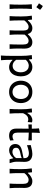

<svg xmlns="http://www.w3.org/2000/svg" viewBox="1738 -2566 1035 4552"><g transform="rotate(90 2256.0 -290.5)"><path d="M123 -787.9Q164.9 -771.8 213.8 -723.4Q198.2 -700.9 182.3 -678.6Q166.5 -656.3 149.3 -633.2Q108.5 -669.7 59.1 -696.6Q75.7 -720.2 91.3 -742.2Q106.9 -764.3 123 -787.9ZM83.5 0Q87.4 -58.1 89.1 -112.3Q90.8 -166.5 90.8 -231.9V-284.7Q90.8 -356 88.4 -412.4Q85.9 -468.8 81.5 -526.4L193.4 -529.8Q189 -470.7 186.8 -414.1Q184.6 -357.4 184.6 -284.7V-231.9Q184.6 -166.5 186.5 -112.3Q188.5 -58.1 192.9 0Z M1030.3 0Q1033.7 -58.1 1034.9 -111.8Q1036.1 -165.5 1036.1 -227.5V-317.4Q1036.1 -383.8 1015.9 -417.2Q995.6 -450.7 941.9 -450.7Q909.7 -450.7 870.4 -423.8Q831.1 -397 800.8 -356.4Q800.3 -322.3 799.3 -274.4Q798.3 -226.6 798.3 -191.9Q798.3 -140.1 800.3 -94.5Q802.2 -48.8 807.1 0H698.7Q702.1 -58.1 703.6 -111.8Q705.1 -165.5 705.1 -227.5V-317.4Q705.1 -383.8 684.6 -417.2Q664.1 -450.7 609.9 -450.7Q576.7 -450.7 535.6 -421.1Q494.6 -391.6 464.4 -349.1V-227.5Q464.4 -165.5 466.1 -111.8Q467.8 -58.1 472.2 0H362.3Q366.2 -58.1 368.2 -112.3Q370.1 -166.5 370.1 -231.9V-284.7Q370.1 -342.8 366 -404.3Q361.8 -465.8 352.1 -526.4L444.8 -532.2L454.6 -434.6H464.8Q484.9 -459 513.2 -483.2Q541.5 -507.3 575.2 -523.4Q608.9 -539.6 644.5 -539.6Q758.3 -539.6 785.6 -432.6H793.5Q815.4 -459 844.5 -483.4Q873.5 -507.8 907 -523.7Q940.4 -539.6 976.1 -539.6Q1056.2 -539.6 1094.5 -491.5Q1132.8 -443.4 1132.8 -351.1Q1132.8 -316.9 1131.8 -286.4Q1130.9 -255.9 1130.9 -231.9Q1130.9 -166.5 1132.3 -112.3Q1133.8 -58.1 1139.2 0Z M1296.4 207Q1300.8 148.9 1302.7 92.8Q1304.7 36.6 1304.7 -28.3V-284.7Q1304.7 -342.8 1300.5 -404.3Q1296.4 -465.8 1286.6 -526.4L1382.3 -532.2L1389.6 -460.4H1398.9Q1429.2 -492.2 1471.7 -515.9Q1514.2 -539.6 1565.9 -539.6Q1637.7 -539.6 1688 -503.4Q1738.3 -467.3 1764.6 -405Q1791 -342.8 1791 -264.6Q1791 -190.9 1766.4 -127.9Q1741.7 -64.9 1692.1 -26.6Q1642.6 11.7 1567.4 11.7Q1525.9 11.7 1484.4 -8.1Q1442.9 -27.8 1406.7 -66.9H1398.9V-24.4Q1398.9 37.6 1400.9 91.6Q1402.8 145.5 1408.2 203.6ZM1538.1 -71.8Q1592.8 -73.2 1627.4 -100.3Q1662.1 -127.4 1678.5 -170.9Q1694.8 -214.4 1694.8 -264.2Q1694.8 -316.9 1677.5 -359.6Q1660.2 -402.3 1625.2 -428Q1590.3 -453.6 1536.6 -455.1Q1502 -454.6 1465.1 -437Q1428.2 -419.4 1398.9 -384.3V-155.3Q1457 -73.2 1538.1 -71.8Z M2161.1 11.7Q2073.2 11.7 2013.7 -27.1Q1954.1 -65.9 1923.8 -129.4Q1893.6 -192.9 1893.6 -266.1Q1893.6 -345.2 1925.8 -407Q1958 -468.8 2017.6 -504.2Q2077.1 -539.6 2159.7 -539.6Q2244.6 -539.6 2303.7 -503.4Q2362.8 -467.3 2393.6 -405.3Q2424.3 -343.3 2424.3 -266.1Q2424.3 -188 2392.6 -125Q2360.8 -62 2301.8 -25.1Q2242.7 11.7 2161.1 11.7ZM2161.1 -68.8Q2218.3 -70.8 2255.1 -98.4Q2292 -126 2310.1 -170.2Q2328.1 -214.4 2328.1 -266.1Q2328.1 -351.1 2284.7 -403.1Q2241.2 -455.1 2161.1 -458.5Q2076.2 -455.6 2033 -401.1Q1989.7 -346.7 1989.7 -266.1Q1989.7 -215.3 2008.5 -170.9Q2027.3 -126.5 2065.4 -98.6Q2103.5 -70.8 2161.1 -68.8Z M2563 0Q2566.9 -58.1 2568.8 -112.3Q2570.8 -166.5 2570.8 -231.9V-284.7Q2570.8 -342.8 2566.7 -404.3Q2562.5 -465.8 2552.7 -526.4L2645.5 -532.2L2653.8 -424.3H2663.1Q2702.1 -492.7 2746.3 -516.1Q2790.5 -539.6 2824.7 -539.6Q2838.9 -539.6 2853.8 -537.4Q2868.7 -535.2 2882.3 -529.8L2874 -429.2Q2857.4 -435.1 2839.8 -439.2Q2822.3 -443.4 2808.1 -443.4Q2790 -443.4 2765.9 -435.3Q2741.7 -427.2 2715.3 -401.4Q2689 -375.5 2665 -321.8V-227.5Q2665 -165.5 2666.7 -111.8Q2668.5 -58.1 2672.9 0Z M3197.3 11.7Q3115.2 11.7 3072.3 -29.5Q3029.3 -70.8 3029.3 -158.7Q3029.3 -238.8 3030.3 -314Q3031.2 -389.2 3031.2 -452.1L2932.1 -444.3V-526.4H3031.2Q3030.8 -571.8 3029.3 -612.5Q3027.8 -653.3 3023.9 -696.8L3132.3 -718.3Q3128.9 -665.5 3127.2 -622.3Q3125.5 -579.1 3125.5 -526.4H3307.1V-444.3Q3262.2 -448.2 3216.1 -450.9Q3169.9 -453.6 3125 -454.6V-182.6Q3125 -68.8 3220.7 -68.8Q3236.8 -68.8 3261.2 -76.7Q3285.6 -84.5 3305.2 -96.7L3312.5 -13.2Q3295.4 -5.4 3262.5 3.2Q3229.5 11.7 3197.3 11.7Z M3548.8 11.2Q3474.1 11.2 3434.6 -30.3Q3395 -71.8 3395 -134.3Q3395 -177.7 3411.1 -206.5Q3427.2 -235.4 3452.9 -252.9Q3478.5 -270.5 3507.3 -280.5Q3536.1 -290.5 3561.5 -295.4L3730.5 -330.1Q3732.4 -383.8 3716.8 -411.1Q3701.2 -438.5 3672.9 -448Q3644.5 -457.5 3607.9 -457.5Q3593.8 -457.5 3564.5 -452.4Q3535.2 -447.3 3498.3 -437Q3461.4 -426.8 3423.8 -411.6L3418.9 -500Q3443.8 -506.8 3479.5 -516.1Q3515.1 -525.4 3554.2 -532.5Q3593.3 -539.6 3628.4 -539.6Q3715.8 -539.6 3767.1 -495.6Q3818.4 -451.7 3818.4 -354Q3818.4 -330.1 3816.7 -293.7Q3814.9 -257.3 3814.9 -224.1V-162.6Q3814.9 -127 3823.7 -86.7Q3832.5 -46.4 3848.6 0H3755.9L3733.9 -83.5H3725.1Q3693.8 -43 3645.3 -15.9Q3596.7 11.2 3548.8 11.2ZM3583 -66.9Q3604.5 -66.9 3631.8 -76.7Q3659.2 -86.4 3685.1 -106.4Q3710.9 -126.5 3727.5 -156.7L3728.5 -288.6Q3720.2 -284.2 3707 -278.8Q3693.8 -273.4 3668.2 -266.6Q3642.6 -259.8 3597.2 -250.5Q3552.2 -241.7 3518.3 -220.9Q3484.4 -200.2 3484.4 -154.8Q3484.4 -107.4 3512.7 -87.2Q3541 -66.9 3583 -66.9Z M3982.4 0Q3986.3 -58.1 3988.3 -112.3Q3990.2 -166.5 3990.2 -231.9V-284.7Q3990.2 -342.8 3986.1 -404.3Q3981.9 -465.8 3972.2 -526.4L4064.9 -532.2L4074.7 -434.6H4085Q4105 -459 4135.3 -483.2Q4165.5 -507.3 4201.2 -523.4Q4236.8 -539.6 4272.5 -539.6Q4356.9 -539.6 4396.5 -491.5Q4436 -443.4 4436 -351.1Q4436 -316.9 4434.8 -286.4Q4433.6 -255.9 4433.6 -231.9Q4433.6 -166.5 4435.3 -112.3Q4437 -58.1 4441.9 0H4333Q4336.9 -58.1 4338.4 -111.8Q4339.8 -165.5 4339.8 -227.5V-317.4Q4339.8 -383.8 4317.9 -417.2Q4295.9 -450.7 4238.8 -450.7Q4216.3 -450.7 4188 -437Q4159.7 -423.3 4132.3 -400.4Q4105 -377.4 4084.5 -349.1V-227.5Q4084.5 -165.5 4086.2 -111.8Q4087.9 -58.1 4092.3 0Z"/></g></svg>

Font: Pinar-DS1-FD Medium
Style: Regular
Weight: 500
Designer: Amin Abedi
Version: Version 3.000